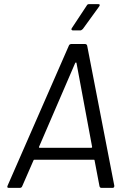

<svg xmlns="http://www.w3.org/2000/svg" viewBox="-20 -914 629 934"><path d="M464 -8 440 -134Q440 -137 437 -137H147Q144 -137 143 -134L88 -8Q85 0 76 0H23Q12 0 17 -11L315 -692Q316 -696 320 -698Q324 -700 327 -700H393Q397 -700 400 -698Q403 -696 404 -692L536 -11V-9Q536 0 527 0H474Q466 0 464 -8ZM173 -195H424Q426 -195 427.5 -197Q429 -199 428 -200L352 -608Q351 -610 349.5 -610Q348 -610 346 -608L170 -200Q169 -198 170 -196.5Q171 -195 173 -195ZM330 -778 402 -887Q405 -894 414 -894H458Q464 -894 465 -890.5Q466 -887 462 -882L383 -773Q376 -766 370 -766H335Q330 -766 328 -769.5Q326 -773 330 -778Z"/></svg>

Font: Barlow
Style: Italic
Weight: 400
Italic angle: -7°
Designer: Jeremy Tribby
Foundry: Tribby Type
Version: Version 1.408